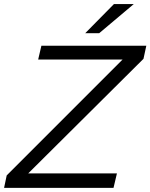

<svg xmlns="http://www.w3.org/2000/svg" viewBox="-31 -912 730 932"><path d="M-11.2 0 1.5 -60.5 564 -623H154.3L169.9 -689.9H679.2L665.5 -626.5L106 -70.3H536.6L520 0ZM382.8 -751 522 -892.1H618.2L450.7 -751Z"/></svg>

Font: Acari Sans
Style: Italic
Weight: 400
Italic angle: -13°
Designer: Alfredo Marco Pradil and Stefan Peev
Foundry: Hanken Design Co.
Version: Version 1.045;January 11, 2019;FontCreator 11.5.0.2425 64-bi